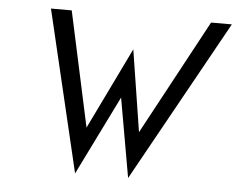

<svg xmlns="http://www.w3.org/2000/svg" viewBox="-46 -634 867 700"><g transform="rotate(5 387.5 -284.5)"><path d="M113 -580 253 11 396 -279 447 11 775 -580H699L472 -159L425 -458L280 -159L189 -580Z"/></g></svg>

Font: Charger Sport
Style: NrwObl
Weight: 400
Designer: Jasper
Foundry: Cannot Into Space Fonts
Version: Version 1.1